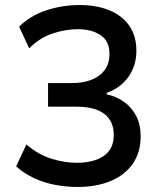

<svg xmlns="http://www.w3.org/2000/svg" viewBox="-20 -734 640 763"><path d="M288 9Q243 9 198.5 0.5Q154 -8 114.5 -26.5Q75 -45 44 -73L85 -160Q131 -120 183.5 -103.5Q236 -87 286 -87Q326 -87 359.5 -98Q393 -109 412.5 -133.5Q432 -158 432 -198Q432 -253 394.5 -281.5Q357 -310 285 -310H171V-404H268Q310 -404 343.5 -417Q377 -430 396 -455.5Q415 -481 415 -521Q415 -571 379.5 -594.5Q344 -618 290 -618Q240 -618 189 -601Q138 -584 96 -542L56 -628Q100 -672 164 -693Q228 -714 296 -714Q365 -714 416 -692.5Q467 -671 494.5 -630.5Q522 -590 522 -532Q522 -474 491 -429.5Q460 -385 404 -365V-359Q442 -351 472.5 -329.5Q503 -308 521 -273.5Q539 -239 539 -193Q539 -128 507.5 -83Q476 -38 419.5 -14.5Q363 9 288 9Z"/></svg>

Font: Nunito Sans 6pt SemiBold
Style: Regular
Weight: 600
Version: Version 3.101;gftools[0.9.27]